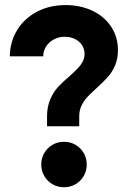

<svg xmlns="http://www.w3.org/2000/svg" viewBox="-20 -748 517 775"><path d="M261.7 -441.4Q283.2 -460.9 294.4 -472.7Q305.7 -484.4 313.5 -498.8Q321.3 -513.2 321.3 -530.3Q321.3 -550.3 310.8 -566.2Q300.3 -582 282 -590.8Q263.7 -599.6 241.2 -599.6Q217.8 -599.6 198.2 -589.4Q178.7 -579.1 166.7 -561.3Q154.8 -543.5 154.3 -520.5H19.5Q20.5 -579.6 49.3 -626.7Q78.1 -673.8 129.2 -700.7Q180.2 -727.5 245.1 -727.5Q304.7 -727.5 353 -704.6Q401.4 -681.6 428.7 -640.1Q456.1 -598.6 456.1 -545.9Q456.1 -510.7 444.3 -483.6Q432.6 -456.5 415.5 -437.5Q398.4 -418.5 371.1 -393.6Q346.7 -371.6 332.8 -356.7Q318.8 -341.8 309.3 -322.3Q299.8 -302.7 299.8 -278.3V-238.3H169.9V-278.3Q169.9 -317.4 182.9 -347.2Q195.8 -377 214.6 -397.2Q233.4 -417.5 261.7 -441.4ZM146.5 -84Q146.5 -109.4 158.7 -130.4Q170.9 -151.4 191.9 -163.6Q212.9 -175.8 238.3 -175.8Q263.7 -175.8 284.7 -163.6Q305.7 -151.4 317.9 -130.4Q330.1 -109.4 330.1 -84Q330.1 -58.6 317.9 -37.6Q305.7 -16.6 284.7 -4.4Q263.7 7.8 238.3 7.8Q212.9 7.8 191.9 -4.4Q170.9 -16.6 158.7 -37.6Q146.5 -58.6 146.5 -84Z"/></svg>

Font: Reddit Sans Fudge ExtraBold
Style: Regular
Weight: 800
Designer: Stephen Hutchings
Foundry: Reddit
Version: Version 1.011